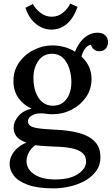

<svg xmlns="http://www.w3.org/2000/svg" viewBox="-20 -766 615 1057"><path d="M275 271Q187 271 133.5 251.5Q80 232 56.5 201.5Q33 171 33 137Q33 110 45.5 87Q58 64 79 46.5Q100 29 126 19Q91 8 73 -12.5Q55 -33 55 -63Q55 -95 80.5 -126Q106 -157 154 -168Q109 -188 82 -226Q55 -264 54 -316Q53 -376 84.5 -421Q116 -466 165.5 -491Q215 -516 269 -516Q300 -516 333 -507.5Q366 -499 393 -481Q404 -510 422 -534Q440 -558 464.5 -572Q489 -586 516 -586Q545 -586 560 -571Q575 -556 575 -531Q575 -523 570.5 -511.5Q566 -500 555 -492Q544 -484 525 -484Q509 -484 496.5 -494.5Q484 -505 481 -520Q460 -516 446.5 -495.5Q433 -475 429 -454Q455 -431 469.5 -399.5Q484 -368 484 -332Q484 -275 453.5 -231Q423 -187 374 -162Q325 -137 268 -137Q251 -137 236 -139.5Q221 -142 203 -142Q171 -142 150.5 -127Q130 -112 135 -91Q140 -69 177 -62Q214 -55 284 -52Q361 -49 416.5 -33.5Q472 -18 502.5 14Q533 46 533 101Q533 142 510.5 174Q488 206 450.5 227.5Q413 249 367 260Q321 271 275 271ZM284 222Q365 222 409.5 192Q454 162 454 124Q454 92 432 74.5Q410 57 370.5 49.5Q331 42 278 41Q252 39 225 38Q198 37 175 33Q152 49 139.5 72Q127 95 126 120Q126 166 169 194Q212 222 284 222ZM271 -184Q305 -184 327.5 -201.5Q350 -219 361.5 -248.5Q373 -278 373 -313Q373 -354 361 -390Q349 -426 326 -448Q303 -470 267 -470Q218 -470 191 -431Q164 -392 164 -337Q164 -293 176.5 -258.5Q189 -224 213 -204Q237 -184 271 -184ZM262 -603Q235 -603 207.5 -615.5Q180 -628 157 -654.5Q134 -681 120 -723L161 -744Q176 -716 203.5 -695Q231 -674 265 -674Q300 -674 326.5 -696Q353 -718 367 -746L407 -728Q384 -664 347 -633.5Q310 -603 262 -603Z"/></svg>

Font: Lora Medium
Style: Regular
Weight: 500
Designer: Olga Karpushina, Alexei Vanyashin (Cyrillic)
Foundry: Cyreal
Version: Version 3.004